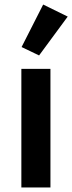

<svg xmlns="http://www.w3.org/2000/svg" viewBox="-20 -825 318 845"><path d="M74 0V-522H202V0ZM152 -581 75 -618 170 -805 278 -752Z"/></svg>

Font: IBM Plex Sans Thai SemiBold
Style: Regular
Weight: 600
Designer: Mike Abbink, Paul van der Laan, Pieter van Rosmalen, Ben Mitchell, Mark Frömberg
Foundry: Bold Monday
Version: Version 1.1